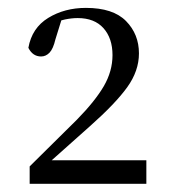

<svg xmlns="http://www.w3.org/2000/svg" viewBox="-20 -920 425 477"><path d="M53.7 -463.4V-506.6L171.2 -622.8Q216.4 -669 238 -706.1Q259.5 -743.2 259.5 -783.1Q259.5 -824.9 237.1 -850Q214.7 -875.1 173 -875.1Q158.3 -875.1 141.7 -871.7Q125.2 -868.2 107.1 -859.5L135.6 -879.9L117.7 -822.3Q112.1 -798.5 103 -789.1Q93.9 -779.7 82.1 -779.7Q61.2 -779.7 50.5 -801.2Q59.3 -850.7 99.8 -875.5Q140.4 -900.4 193.4 -900.4Q260.9 -900.4 293.1 -867.7Q325.2 -835.1 325.2 -787.3Q325.2 -743.8 296 -703.2Q266.8 -662.7 203.7 -606.7L88.7 -504.2L100.5 -532L102 -521.9H343.6V-463.4Z"/></svg>

Font: Noto Serif SC
Style: Regular
Weight: 200
Designer: Ryoko NISHIZUKA 西塚涼子 (kana & ideographs); Frank Grießhammer (Latin, Greek & Cyrillic); Wenlong ZHANG 张文龙 (bopomofo); San
Foundry: Adobe
Version: Version 2.001;hotconv 1.1.0;makeotfexe 2.6.0